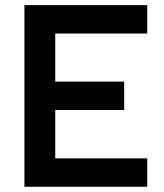

<svg xmlns="http://www.w3.org/2000/svg" viewBox="-20 -713 626 733"><path d="M73.2 0V-693.4H542V-585H190.9V-401.4H454.1V-293H190.9V-108.4H542V0Z"/></svg>

Font: Cascadia Mono NF SemiBold
Style: Regular
Weight: 600
Monospace: yes
Designer: Aaron Bell
Foundry: Saja Typeworks
Version: Version 2404.023; ttfautohint (v1.8.4)